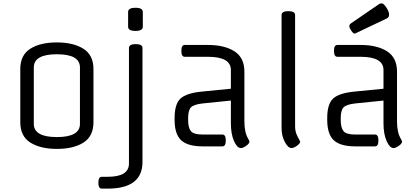

<svg xmlns="http://www.w3.org/2000/svg" viewBox="-20 -866 2479 1136"><path d="M453 -133V-467Q453 -545 316.5 -545Q180 -545 180 -467V-133Q180 -55 316.5 -55Q453 -55 453 -133ZM533 -457V-143Q533 -60 474 -22.5Q415 15 317 15Q219 15 159.5 -22.5Q100 -60 100 -143V-457Q100 -540 159 -577.5Q218 -615 316 -615Q414 -615 473.5 -577.5Q533 -540 533 -457Z M825 -795V-708Q825 -683 781.5 -683Q738 -683 738 -708V-795Q738 -820 781.5 -820Q825 -820 825 -795ZM823 -582V92Q823 250 617 250H582Q562 250 562 215Q562 180 582 180H617Q743 180 743 102V-582Q743 -605 783 -605Q823 -605 823 -582Z M1296 0H1179Q1091 0 1052 -36Q1013 -72 1013 -158V-166Q1013 -251 1048 -283Q1083 -315 1173 -324L1346 -341V-452Q1346 -530 1210 -530H1073Q1053 -530 1053 -565Q1053 -600 1073 -600H1210Q1308 -600 1367 -562.5Q1426 -525 1426 -442V-147Q1426 -82 1449 -44Q1456 -32 1456 -29Q1456 -17 1437 -3.5Q1418 10 1405 10Q1383 10 1364.5 -31.5Q1346 -73 1346 -137V-271L1179 -254Q1125 -248 1109 -230Q1093 -212 1093 -166V-158Q1093 -110 1109.5 -90Q1126 -70 1179 -70H1296Q1316 -70 1316 -35Q1316 0 1296 0Z M1726 -777V-117Q1726 -85 1741 -57.5Q1756 -30 1756 -29Q1756 -17 1737 -3.5Q1718 10 1705 10Q1684 10 1665 -26.5Q1646 -63 1646 -107V-777Q1646 -800 1686 -800Q1726 -800 1726 -777Z M2199 0H2082Q1994 0 1955 -36Q1916 -72 1916 -158V-166Q1916 -251 1951 -283Q1986 -315 2076 -324L2249 -341V-452Q2249 -530 2113 -530H1976Q1956 -530 1956 -565Q1956 -600 1976 -600H2113Q2211 -600 2270 -562.5Q2329 -525 2329 -442V-147Q2329 -82 2352 -44Q2359 -32 2359 -29Q2359 -17 2340 -3.5Q2321 10 2308 10Q2286 10 2267.5 -31.5Q2249 -73 2249 -137V-271L2082 -254Q2028 -248 2012 -230Q1996 -212 1996 -166V-158Q1996 -110 2012.5 -90Q2029 -70 2082 -70H2199Q2219 -70 2219 -35Q2219 0 2199 0ZM2086 -670 2079 -667Q2070 -667 2058.5 -684Q2047 -701 2047 -710.5Q2047 -720 2054 -726L2223 -842Q2228 -846 2239 -846Q2250 -846 2266 -821.5Q2282 -797 2282 -780.5Q2282 -764 2271 -758Z"/></svg>

Font: Offside
Style: Regular
Weight: 400
Designer: Eduardo Rodriguez Tunni
Foundry: Eduardo Rodriguez Tunni
Version: Version 1.001